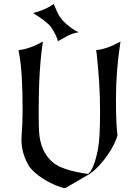

<svg xmlns="http://www.w3.org/2000/svg" viewBox="-20 -947 700 967"><path d="M73.2 -694.3Q102.5 -697.8 132.3 -708.3Q162.1 -718.8 196.3 -737.8Q185.5 -669.4 180.2 -583.5Q174.8 -497.6 174.8 -391.6Q174.8 -345.7 175.3 -318.8Q175.8 -292 176.8 -284.2Q182.6 -182.1 248 -127.9Q294.9 -88.9 423.8 -70.8L424.3 -71.3Q454.1 -95.7 473.6 -197.3Q483.9 -249 483.9 -378.9V-390.6Q483.9 -460 479.5 -531.2Q475.1 -602.5 466.8 -677.7L463.9 -694.3Q493.7 -697.8 523.2 -708.3Q552.7 -718.8 586.9 -737.8Q575.7 -666.5 569.8 -593.8Q564 -521 564 -444.8Q564 -369.1 566.7 -323Q569.3 -276.9 571.8 -267.6Q567.9 -248.5 554.9 -221.9Q542 -195.3 522.7 -167.2Q503.4 -139.2 479.5 -113.3Q455.6 -87.4 429.7 -69.8L308.1 0.5Q300.3 0 288.8 -3.4Q277.3 -6.8 262 -13.2Q246.6 -19.5 228.8 -28.6Q210.9 -37.6 192.9 -49.6Q174.8 -61.5 158 -75.9Q141.1 -90.3 127.9 -107.4Q87.9 -172.9 87.9 -246.1Q93.8 -330.6 93.8 -381.8V-395.5Q93.8 -587.4 76.2 -677.7ZM376.5 -784.7Q341.3 -778.8 315.4 -763.7L272 -739.3L269.5 -747.6Q261.2 -773.9 240.2 -805.7Q232.9 -816.9 227.5 -821.8Q204.1 -843.8 179.7 -859.9L147 -880.9Q212.9 -898.9 250.5 -926.8L252.9 -921.4Q271.5 -876.5 280.3 -864.3Q291.5 -848.6 295.9 -843.8Q314 -824.2 339.4 -805.7Q357.4 -792.5 376.5 -784.7Z"/></svg>

Font: MedievalSharp
Style: Regular
Weight: 500
Version: Version 1.0